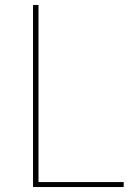

<svg xmlns="http://www.w3.org/2000/svg" viewBox="-20 -753 539 773"><path d="M478 -20V0H113V-733H135V-20Z"/></svg>

Font: IBM Plex Sans JP Thin
Style: Regular
Weight: 100
Designer: Mike Abbink; Paul van der Laan; Pieter van Rosmalen; Wujin Sim; Yejin Wi; Jinhee Kim; Boomi Park; Yona Kim; Kichan Ma
Foundry: Sandoll Inc.
Version: Version 1.001